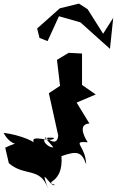

<svg xmlns="http://www.w3.org/2000/svg" viewBox="-61 -946 648 1065"><path d="M235 -129C205 -123 135 -194 239 -181C229 -146 81 -218 136 -140C154 -154 49 -199 -41 -209C28 -80 129 -203 -32 -127L-12 -41C74 35 162 -22 205 99C155 -41 219 97 244 80C174 56 292 80 280 -80C370 -112 393 -102 417 -34C414 -140 331 -164 426 -157C424 -158 358 -257 435 -261L364 -377L470 -422L394 -475V-649L320 -653L255 -614L272 -470L210 -429L262 -194C255 -127 202 -180 186 -186ZM511 -759 425 -895 377 -926 271 -900 145 -788 158 -736 203 -718 266 -856 385 -822 549 -675 567 -847Z"/></svg>

Font: Asimov Silicon
Style: Regular
Weight: 400
Designer: Google
Version: Version 2.000980; 2014